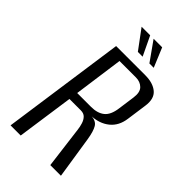

<svg xmlns="http://www.w3.org/2000/svg" viewBox="-227 -801 868 868"><g transform="rotate(45 207.0 -367.0)"><path d="M27.7 0 111.7 -591H297.6Q348 -591 375.6 -567.5Q403.2 -544 395.5 -492.8L382.1 -397.2Q375.4 -345.6 340.6 -317.6Q305.9 -289.6 253.3 -287.8L254 -288.7Q286.6 -287.4 299 -266.9Q311.4 -246.4 318.3 -203.3L349.8 0H281.8L256.5 -199Q254.4 -218 249.1 -234.6Q243.9 -251.2 233.5 -261.9Q223.1 -272.6 204.4 -272.6H131.6L92.6 0ZM137.4 -316.4H226Q266.8 -316.4 290.6 -335.6Q314.4 -354.8 320.5 -401.7L331.6 -481.7Q337.1 -520 319.9 -537Q302.7 -554 275.5 -554H170.3ZM301.4 -641.7H273.7L208.1 -734.2H262.9ZM230.4 -641.7H199.9L131.4 -734.2H186.2Z"/></g></svg>

Font: Alumni Sans SC Thin
Style: Italic
Weight: 100
Italic angle: -8°
Designer: Robert E. Leuschke
Foundry: Robert E. Leuschke
Version: Version 1.016